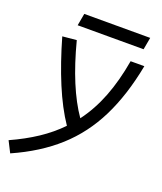

<svg xmlns="http://www.w3.org/2000/svg" viewBox="-199 -789 948 1124"><g transform="rotate(20 275.5 -227.0)"><path d="M0.5 230.5 -34.7 161.1Q55.2 120.6 127.7 72.5Q200.2 24.4 257.3 -34.7Q197.3 -123.5 146.5 -245.4Q95.7 -367.2 52.7 -517.6L140.1 -525.9Q210.4 -254.4 315.9 -103Q377 -184.6 416.7 -286.9Q456.5 -389.2 478.5 -517.6H564Q527.3 -326.2 457 -184.8Q386.7 -43.5 274.7 57.6Q162.6 158.7 0.5 230.5ZM115.2 -609.4 128.9 -685.1H539.6L525.9 -609.4Z"/></g></svg>

Font: Cascadia Mono PL SemiLight
Style: Italic
Weight: 350
Italic angle: -10°
Monospace: yes
Designer: Aaron Bell
Foundry: Saja Typeworks
Version: Version 2404.023; ttfautohint (v1.8.4)